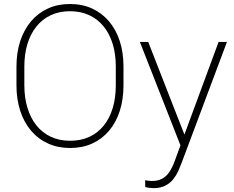

<svg xmlns="http://www.w3.org/2000/svg" viewBox="-20 -741 1187 974"><path d="M606.4 -402.8V-308.1Q606.4 -236.8 587.6 -178.2Q568.8 -119.6 533.2 -77.6Q497.6 -35.6 447.8 -12.9Q397.9 9.8 335.4 9.8Q274.4 9.8 224.1 -12.9Q173.8 -35.6 137.9 -77.6Q102.1 -119.6 82.8 -178.2Q63.5 -236.8 63.5 -308.1V-402.8Q63.5 -474.6 82.8 -533Q102.1 -591.3 137.7 -633.3Q173.3 -675.3 223.4 -698Q273.4 -720.7 334.5 -720.7Q397 -720.7 446.8 -698Q496.6 -675.3 532.5 -633.3Q568.4 -591.3 587.4 -533Q606.4 -474.6 606.4 -402.8ZM567.4 -308.1V-403.8Q567.4 -466.3 551.8 -517.8Q536.1 -569.3 506.1 -606.4Q476.1 -643.6 433.1 -663.8Q390.1 -684.1 334.5 -684.1Q280.3 -684.1 237.3 -663.8Q194.3 -643.6 164.6 -606.4Q134.8 -569.3 119.1 -517.8Q103.5 -466.3 103.5 -403.8V-308.1Q103.5 -245.1 119.4 -193.4Q135.3 -141.6 165 -104.5Q194.8 -67.4 238 -47.1Q281.2 -26.9 335.4 -26.9Q391.1 -26.9 434.1 -47.1Q477.1 -67.4 506.8 -104.5Q536.6 -141.6 552 -193.4Q567.4 -245.1 567.4 -308.1ZM913.1 -51.8 1088.9 -528.3H1131.3L900.9 86.4Q894.5 104 884.8 125.7Q875 147.5 859.4 167.5Q843.8 187.5 819.1 200.4Q794.4 213.4 758.3 213.4Q750 213.4 736.6 211.7Q723.1 210 716.8 207.5L716.3 173.3Q723.1 174.8 734.4 176Q745.6 177.2 750 177.2Q782.2 177.2 804 164.8Q825.7 152.3 840.3 129.6Q855 106.9 866.2 76.2ZM731.9 -528.3 919.4 -48.3 930.7 -8.3 900.9 10.3 689.5 -528.3Z"/></svg>

Font: Roboto ExtraLight
Style: Regular
Weight: 250
Designer: Christian Robertson
Foundry: Google
Version: Version 3.009; 2024